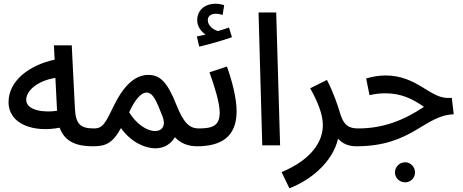

<svg xmlns="http://www.w3.org/2000/svg" viewBox="-20 -782 2492 1033"><path d="M478 5C515 5 535 -17 535 -45C535 -71 521 -91 487 -91C417 -91 387 -109 383 -200L366 -538H270L274 -461C134 -431 26 -345 26 -233C26 -111 165 -68 301 -95C328 -20 391 5 478 5ZM121 -245C121 -293 179 -347 278 -363L287 -186C218 -175 121 -187 121 -245Z M477 5C542 5 583 -5 631 -93C684 -17 761 16 815 16C862 16 899 -6 921 -44C951 -11 992 5 1040 5C1077 5 1097 -17 1097 -45C1097 -71 1083 -91 1049 -91C997 -91 967 -124 929 -218C882 -336 844 -379 778 -379C718 -379 655 -339 595 -218C549 -123 534 -91 487 -91ZM675 -178C706 -247 740 -284 768 -284C803 -285 823 -237 855 -154C873 -108 854 -77 814 -77C770 -77 712 -116 675 -178Z M1052 -531C1107 -544 1181 -565 1228 -582L1212 -634C1195 -628 1175 -621 1153 -615C1129 -621 1098 -643 1098 -674C1098 -694 1114 -708 1141 -708C1154 -708 1166 -705 1178 -702L1186 -754C1171 -759 1154 -762 1139 -762C1088 -762 1041 -732 1041 -673C1041 -640 1061 -613 1086 -596C1073 -593 1059 -590 1039 -586ZM1039 5C1167 5 1253 -43 1253 -184C1253 -257 1225 -358 1201 -424L1107 -393C1134 -318 1162 -229 1162 -177C1162 -106 1125 -91 1049 -91Z M1391 0H1487L1466 -715H1371Z M1537 231C1652 187 1769 91 1799 -36C1821 -11 1852 5 1897 5C1935 5 1955 -17 1955 -45C1955 -71 1941 -91 1907 -91C1856 -91 1829 -108 1810 -172C1797 -216 1774 -284 1739 -352L1649 -307C1687 -238 1717 -170 1717 -109C1717 -23 1660 75 1495 144Z M1898 5C2198 5 2262 -162 2421 -167L2411 -255H2389C2292 -255 2222 -376 2054 -376C2021 -376 1984 -370 1950 -360L1968 -270C2000 -277 2022 -280 2055 -280C2137 -280 2201 -250 2261 -207C2151 -134 2041 -91 1907 -91ZM2160 199C2189 199 2213 175 2213 146C2213 116 2189 91 2160 91C2129 91 2105 116 2105 146C2105 175 2129 199 2160 199Z"/></svg>

Font: Noto Sans Arabic UI SmCn Md
Style: Regular
Weight: 500
Width: 4
Designer: Monotype Design Team, Nadine Chahine and Nizar Qandah
Foundry: Monotype Imaging Inc.
Version: Version 2.010